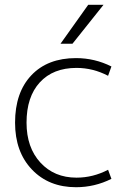

<svg xmlns="http://www.w3.org/2000/svg" viewBox="-20 -773 554 803"><path d="M283 -590H233L349 -753H413ZM432 -63 446 -25Q376 10 298 10Q184 10 113.5 -64Q43 -138 43 -260Q43 -386 111 -458Q179 -530 298 -530Q376 -530 446 -495L432 -456Q369 -489 300 -489Q202 -489 146.5 -428.5Q91 -368 91 -260Q91 -156 149 -93Q207 -30 300 -30Q369 -30 432 -63Z"/></svg>

Font: Mplus 1p Light
Style: Regular
Weight: 300
Version: Version 1.061